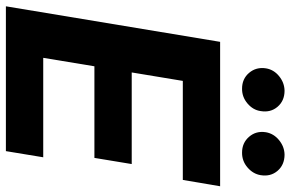

<svg xmlns="http://www.w3.org/2000/svg" viewBox="-187 -799 986 652"><g transform="rotate(90 306.0 -473.0)"><path d="M1.4 0 122.1 -727.5H612.5L591 -600.8H254.7L226 -427.3H537.1L516.2 -300.6H205.1L176.4 -126.8H514.1L493.2 0ZM281.6 -802Q247.9 -801.8 227.4 -825.9Q206.9 -850.1 212.1 -883.2Q216.5 -909.9 238.8 -927.9Q261.1 -946 288.7 -946.3Q322.7 -946 342.8 -922.3Q362.9 -898.6 357.2 -865Q353.5 -839.2 331.5 -820.5Q309.5 -801.8 281.6 -802ZM498.6 -802Q465.4 -801.8 444.6 -825.7Q423.7 -849.7 429.1 -883.2Q433.9 -909.9 456.2 -927.9Q478.6 -946 505.7 -946.3Q540.1 -946 560.3 -922.3Q580.4 -898.6 574.8 -865Q570.5 -839.2 548.7 -820.5Q527 -801.8 498.6 -802Z"/></g></svg>

Font: Inter Tight
Style: Italic
Weight: 400
Italic angle: -9.39999°
Designer: Rasmus Andersson
Foundry: rsms
Version: Version 3.002